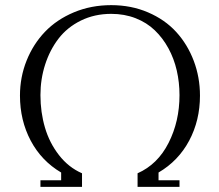

<svg xmlns="http://www.w3.org/2000/svg" viewBox="-20 -731 856 751"><path d="M58.1 -356.9Q58.1 -429.2 84 -493.9Q109.9 -558.6 156 -606.7Q202.1 -654.8 269.3 -682.9Q336.4 -710.9 415 -710.9Q493.2 -710.9 559.1 -682.6Q625 -654.3 669.2 -606Q713.4 -557.6 737.8 -493.2Q762.2 -428.7 762.2 -356.9Q762.2 -260.3 720 -180.9Q677.7 -101.6 600.1 -56.2V-25.9H682.1V0H518.1V-53.2Q596.7 -87.9 639.4 -172.1Q682.1 -256.3 682.1 -358.9Q682.1 -408.7 671.4 -455.3Q660.6 -502 638.7 -542.2Q616.7 -582.5 585.4 -612.5Q554.2 -642.6 510.5 -659.7Q466.8 -676.8 415 -676.8Q349.6 -676.8 296.1 -650.4Q242.7 -624 208.7 -579.6Q174.8 -535.2 156.5 -478.3Q138.2 -421.4 138.2 -358.9Q138.2 -292 155.8 -232.2Q173.3 -172.4 210.7 -124.3Q248 -76.2 300.8 -53.2V0H138.2V-25.9H219.2V-56.2Q142.1 -101.6 100.1 -180.9Q58.1 -260.3 58.1 -356.9Z"/></svg>

Font: Dehuti
Style: Book
Weight: 400
Version: Version 1.2